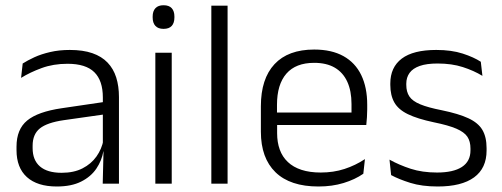

<svg xmlns="http://www.w3.org/2000/svg" viewBox="-20 -684 1868 715"><path d="M362.5 0 365.5 -121.5 363 -131V-288.5V-321Q363 -384 331.2 -415.2Q299.5 -446.5 231.5 -446.5Q178.5 -446.5 135 -430.5Q91.5 -414.5 58.5 -394L64.5 -447.5Q82.5 -459 108 -470.8Q133.5 -482.5 166.8 -490.2Q200 -498 240 -498Q289 -498 323.8 -486Q358.5 -474 380.5 -451Q402.5 -428 412.8 -395.5Q423 -363 423 -322.5V0ZM191.5 10.5Q119 10.5 80.2 -24.5Q41.5 -59.5 41.5 -125V-138Q41.5 -202.5 81.2 -235.2Q121 -268 210 -281L373 -305L376 -259L217.5 -236.5Q155.5 -227.5 128.5 -205.8Q101.5 -184 101.5 -141.5V-132.5Q101.5 -87.5 129 -64Q156.5 -40.5 209.5 -40.5Q255 -40.5 287.2 -57Q319.5 -73.5 339.2 -101.2Q359 -129 365.5 -163.5L377.5 -120.5H365Q359 -86 338.8 -56Q318.5 -26 282.2 -7.8Q246 10.5 191.5 10.5Z M558.5 0V-487.5H619.5V0ZM589 -576.5Q569 -576.5 558.8 -587.5Q548.5 -598.5 548.5 -619V-622.5Q548.5 -642.5 558.8 -653.5Q569 -664.5 589 -664.5Q609.5 -664.5 619.5 -653.5Q629.5 -642.5 629.5 -622.5V-619Q629.5 -598.5 619.5 -587.5Q609.5 -576.5 589 -576.5Z M767 0V-663H827.5V0Z M1166 10.5Q1060.5 10.5 1006 -42.5Q951.5 -95.5 951.5 -193.5V-288.5Q951.5 -390.5 1002.2 -445Q1053 -499.5 1150 -499.5Q1215 -499.5 1259 -475Q1303 -450.5 1325.2 -404.5Q1347.5 -358.5 1347.5 -294V-276.5Q1347.5 -262 1346.5 -247.5Q1345.5 -233 1344 -218.5H1288Q1289 -240.5 1289 -260.2Q1289 -280 1289 -296.5Q1289 -345.5 1273.2 -379.8Q1257.5 -414 1226.8 -432Q1196 -450 1150 -450Q1081.5 -450 1046.5 -409.8Q1011.5 -369.5 1011.5 -293.5V-246L1012 -238V-187.5Q1012 -154 1021.8 -127Q1031.5 -100 1051.8 -80.8Q1072 -61.5 1102.8 -51.5Q1133.5 -41.5 1174.5 -41.5Q1222 -41.5 1262.8 -54.8Q1303.5 -68 1339 -91.5L1333 -37Q1302 -15.5 1259.5 -2.5Q1217 10.5 1166 10.5ZM983 -218.5V-265H1330.5V-218.5Z M1610 10.5Q1551 10.5 1508 -3Q1465 -16.5 1436.5 -32L1430.5 -89.5Q1466.5 -69.5 1509.5 -55.5Q1552.5 -41.5 1607.5 -41.5Q1668 -41.5 1700 -62.2Q1732 -83 1732 -124V-131Q1732 -157.5 1720.5 -174.8Q1709 -192 1679.5 -204.8Q1650 -217.5 1596 -228.5Q1534.5 -241.5 1499 -258.8Q1463.5 -276 1448.5 -302.5Q1433.5 -329 1433.5 -368V-373Q1433.5 -433.5 1476.2 -465.8Q1519 -498 1604.5 -498Q1661.5 -498 1703 -484.5Q1744.5 -471 1770.5 -454L1776.5 -401.5Q1744.5 -421 1703.5 -434.2Q1662.5 -447.5 1609.5 -447.5Q1569 -447.5 1543.2 -438.5Q1517.5 -429.5 1505.2 -412.5Q1493 -395.5 1493 -372.5V-368Q1493 -342 1504.5 -324.8Q1516 -307.5 1545 -295.5Q1574 -283.5 1625 -273.5Q1688 -260.5 1724.5 -243.5Q1761 -226.5 1776.5 -200Q1792 -173.5 1792 -132.5V-123.5Q1792 -57.5 1745.5 -23.5Q1699 10.5 1610 10.5Z"/></svg>

Font: Anek Tamil Medium Light
Style: Regular
Weight: 300
Version: Version 1.003